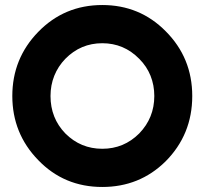

<svg xmlns="http://www.w3.org/2000/svg" viewBox="-20 -732 814 764"><path d="M387 -560Q473 -560 534 -498Q564 -468 579 -430.5Q594 -393 594 -350Q594 -263 534 -201Q473 -140 387 -140Q301 -140 240 -201Q181 -262 181 -350Q181 -393 196 -430.5Q211 -468 240 -498Q301 -560 387 -560ZM387 -712Q236 -712 132 -605Q29 -499 29 -350Q29 -201 132 -95Q235 12 387 12Q535 12 638 -89Q745 -196 745 -350Q745 -502 639 -608Q536 -712 387 -712Z"/></svg>

Font: Unageo
Style: ExtraBold
Weight: 800
Designer: Richard Sepsi
Foundry: Richard Sepsi
Version: Version 2.000